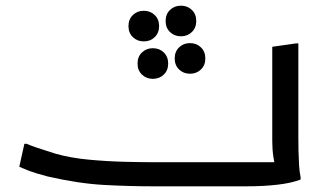

<svg xmlns="http://www.w3.org/2000/svg" viewBox="-20 -657 1168 677"><path d="M66 -150H74Q85 -145 105 -138Q125 -131 145 -125Q165 -119 176 -115Q229 -100 293.5 -94Q358 -88 419.5 -86.5Q481 -85 524 -85H986L952 -64Q948 -78 944 -103.5Q940 -129 940 -160V-492L1024 -504H1032V-172Q1032 -152 1032.5 -126Q1033 -100 1034.5 -75Q1036 -50 1040 -32V-24Q1010 -12 960.5 -6Q911 0 848 0H524Q434 0 345 -5Q256 -10 147 -35Q128 -40 110 -45.5Q92 -51 76.5 -57Q61 -63 48 -69ZM564 -583Q564 -607 579.5 -622Q595 -637 618 -637Q641 -637 656.5 -622Q672 -607 672 -583Q672 -559 656.5 -544Q641 -529 618 -529Q595 -529 579.5 -544Q564 -559 564 -583ZM433 -565Q433 -589 448.5 -604Q464 -619 487 -619Q510 -619 525.5 -604Q541 -589 541 -565Q541 -541 525.5 -526Q510 -511 487 -511Q464 -511 448.5 -526Q433 -541 433 -565ZM596 -451Q596 -475 611.5 -490Q627 -505 650 -505Q673 -505 688.5 -490Q704 -475 704 -451Q704 -427 688.5 -412Q673 -397 650 -397Q627 -397 611.5 -412Q596 -427 596 -451ZM465 -433Q465 -457 480.5 -472Q496 -487 519 -487Q542 -487 557.5 -472Q573 -457 573 -433Q573 -409 557.5 -394Q542 -379 519 -379Q496 -379 480.5 -394Q465 -409 465 -433Z"/></svg>

Font: Kufam
Style: Italic
Weight: 400
Italic angle: -11°
Designer: Artur Schmal
Foundry: Original Type
Version: Version 1.301; ttfautohint (v1.8.3)